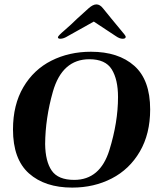

<svg xmlns="http://www.w3.org/2000/svg" viewBox="-20 -842 717 872"><path d="M39 -254Q39 -366 86 -446Q133 -526 213.5 -566.5Q294 -607 393 -607Q518 -607 590 -543Q662 -479 662 -345Q662 -234 615 -153.5Q568 -73 487.5 -31.5Q407 10 308 10Q184 10 111.5 -54.5Q39 -119 39 -254ZM477 -161Q516 -287 516 -401Q516 -481 487.5 -527Q459 -573 386 -573Q262 -573 220 -425Q186 -305 185 -188Q186 -109 215 -67Q244 -25 317 -25Q435 -25 477 -161ZM243 -673Q243 -679 276 -707Q306 -733 329 -756L382 -804Q402 -822 418 -822Q434 -822 448 -804L487 -756Q507 -731 530 -704Q551 -680 551 -675Q551 -666 537 -666Q523 -666 506 -678L406 -744L288 -678Q269 -666 254 -666Q243 -666 243 -673Z"/></svg>

Font: Unna
Style: Bold Italic
Weight: 700
Italic angle: -8.05°
Designer: Jorge de Buen Unna
Foundry: Omnibus-Type
Version: Version 2.008